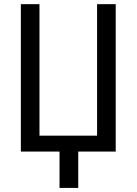

<svg xmlns="http://www.w3.org/2000/svg" viewBox="-20 -731 661 926"><path d="M80.6 -710.9H170.4V-76.7H448.2V-710.9H538.1V0H357.4V175.3H267.1V0H80.6Z"/></svg>

Font: Roboto Condensed
Style: Regular
Weight: 400
Designer: Google
Version: Version 2.001047; 2015